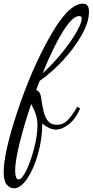

<svg xmlns="http://www.w3.org/2000/svg" viewBox="-88 -740 502 1040"><path d="M-68 192Q-68 87 7 -138.5Q82 -364 182.5 -542Q283 -720 360 -720Q379 -720 386.5 -708.5Q394 -697 394 -676Q394 -621 355 -551Q316 -481 254 -414Q192 -347 127 -302Q120 -286 108 -252Q118 -250 124.5 -240.5Q131 -231 133 -220Q141 -164 149 -133Q157 -102 173.5 -83Q190 -64 220 -64Q253 -64 276.5 -87Q300 -110 331 -162L346 -152Q322 -96 285 -67Q248 -38 215 -38Q197 -38 177.5 -47Q158 -56 141 -71Q141 11 118 93Q95 175 59.5 227.5Q24 280 -13 280Q-34 280 -51 260.5Q-68 241 -68 192ZM355 -639Q355 -653 341 -653Q304 -653 251 -566.5Q198 -480 143 -343Q204 -399 252.5 -460Q301 -521 328 -569.5Q355 -618 355 -639ZM115 -60Q115 -90 107.5 -115Q100 -140 81 -177Q42 -62 18 36Q-6 134 -6 184Q-6 207 -1 219.5Q4 232 13 232Q31 232 55.5 181Q80 130 97.5 60.5Q115 -9 115 -60Z"/></svg>

Font: Dancing Script
Style: Regular
Weight: 400
Designer: Pablo Impallari
Foundry: Pablo Impallari
Version: Version 2.000